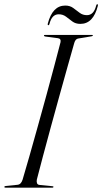

<svg xmlns="http://www.w3.org/2000/svg" viewBox="-24 -860 469 880"><path d="M145 -37.5Q143 -28 145.5 -20.8Q148 -13.5 156.5 -12.5L216 -6.5Q221 -6.5 221 -3.5Q221 0 217 0H1Q-4 0 -4 -3Q-4 -7 2 -7.5L56 -13Q72.5 -14.5 79.5 -36.5Q93 -81.5 111 -144.8Q129 -208 149 -280Q169 -352 188.8 -424Q208.5 -496 225.2 -559.2Q242 -622.5 253.5 -667Q256.5 -683 241 -685L184 -692.5Q177.5 -693.5 177.5 -697Q177.5 -700 182 -700H398Q401.5 -700 401.5 -697.5Q401.5 -694.5 395 -693.5L335 -683.5Q322 -682 316.5 -663.5Q303.5 -618.5 285.8 -555Q268 -491.5 248 -419.5Q228 -347.5 208.5 -276Q189 -204.5 172.5 -142.5Q156 -80.5 145 -37.5ZM344.5 -750.5Q322.5 -750.5 307.8 -761.5Q293 -772.5 278.8 -783.5Q264.5 -794.5 245 -794.5Q214 -794.5 203 -751.5Q201.5 -744.5 198 -744.5Q193.5 -744.5 195 -751.5Q216.5 -834.5 275 -834.5Q296.5 -834.5 311.5 -823.5Q326.5 -812.5 340.8 -801.5Q355 -790.5 374.5 -790.5Q405.5 -790.5 416.5 -833.5Q418 -840.5 422 -840.5Q426 -840.5 424.5 -833.5Q403.5 -750.5 344.5 -750.5Z"/></svg>

Font: Fraunces 144pt Light
Style: Italic
Weight: 300
Italic angle: -16°
Version: Version 1.000;[0bf87f6ff]